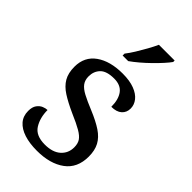

<svg xmlns="http://www.w3.org/2000/svg" viewBox="-237 -840 924 924"><g transform="rotate(45 225.5 -378.0)"><path d="M210 10Q160 10 123 -2Q86 -14 65.5 -37.5Q45 -61 45 -96Q45 -123 56 -138Q67 -153 81.5 -159Q96 -165 108 -165Q108 -113 131.5 -75.5Q155 -38 216 -38Q269 -38 297.5 -63.5Q326 -89 326 -129Q326 -154 315.5 -170Q305 -186 278.5 -201.5Q252 -217 203 -238Q152 -261 118.5 -282.5Q85 -304 68.5 -332.5Q52 -361 52 -404Q52 -472 103.5 -508.5Q155 -545 240 -545Q288 -545 320.5 -532.5Q353 -520 369.5 -499Q386 -478 386 -453Q386 -426 367.5 -409.5Q349 -393 314 -393Q314 -443 293 -471Q272 -499 228 -499Q177 -499 155 -476.5Q133 -454 133 -419Q133 -394 145.5 -377Q158 -360 185.5 -345.5Q213 -331 257 -313Q310 -291 343 -269Q376 -247 391.5 -218Q407 -189 407 -147Q407 -69 353 -29.5Q299 10 210 10ZM178 -619Q193 -638 209 -664Q225 -690 240 -717Q255 -744 265 -766H372V-756Q363 -743 345 -723Q327 -703 304.5 -681Q282 -659 259 -639.5Q236 -620 216 -606H178Z"/></g></svg>

Font: Noto Serif Georgian
Style: Regular
Weight: 400
Designer: Monotype Design Team, Akaki Razmadze
Foundry: Google LLC
Version: Version 2.002